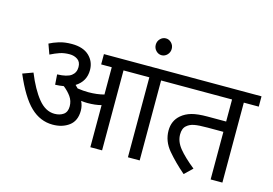

<svg xmlns="http://www.w3.org/2000/svg" viewBox="-106 -1048 1819 1278"><g transform="rotate(15 803.5 -409.0)"><path d="M675 0V-551H853V0H934V-551H1038V-622H521V-551H594V-363Q545 -350 486 -350Q451 -350 411 -356Q402 -366 392 -375Q459 -417 459 -495Q459 -554 417.5 -593Q376 -632 298 -632Q248 -632 210 -620Q172 -608 146 -594L171 -525Q205 -542 234.5 -552Q264 -562 302 -562Q333 -562 356.5 -546Q380 -530 380 -494Q380 -456 351.5 -434.5Q323 -413 255 -411L260 -341Q291 -342 318 -347Q350 -322 370.5 -293Q391 -264 391 -227Q391 -188 366.5 -170.5Q342 -153 305 -153Q243 -153 193 -214.5Q143 -276 100 -382L29 -356Q92 -208 159 -144Q226 -80 312 -80Q379 -80 424.5 -114Q470 -148 470 -218Q470 -252 455 -282Q481 -279 498 -279Q553 -279 594 -290V0Z M838 -772Q838 -748 854.5 -731Q871 -714 893 -714Q915 -714 931.5 -731Q948 -748 948 -772Q948 -796 931.5 -813Q915 -830 893 -830Q871 -830 854.5 -813Q838 -796 838 -772Z M1504 -551H1607V-622H1023V-551H1423V-399H1295Q1227 -399 1186 -387.5Q1145 -376 1116 -351Q1068 -310 1068 -242Q1068 -169 1119 -108.5Q1170 -48 1240 12L1294 -40Q1223 -97 1186 -142.5Q1149 -188 1149 -237Q1149 -280 1173 -299Q1192 -316 1222.5 -322Q1253 -328 1314 -328H1423V0H1504Z"/></g></svg>

Font: Noto Sans Devanagari
Style: Regular
Weight: 400
Designer: Jelle Bosma - Monotype Design Team
Foundry: Monotype Imaging Inc.
Version: Version 1.901